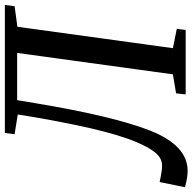

<svg xmlns="http://www.w3.org/2000/svg" viewBox="-51 -762 791 789"><g transform="rotate(-90 344.5 -367.5)"><path d="M315 -618Q261 -293 201 -143Q140.5 8 37 8Q7.5 8 -30.5 -3L-9 -107Q-4.5 -106 10.5 -103Q25.5 -100 37 -98.5Q48.5 -97 57.5 -97Q83 -97 101.2 -113.8Q119.5 -130.5 137.5 -165Q171 -228.5 199.5 -340Q228 -451.5 257.5 -622L268.5 -690L187.5 -703L192.5 -743H718.5L713.5 -703L629 -691.5L541 -52.5L620.5 -36.5L616 0H351L355.5 -39.5L433.5 -52.5L521.5 -692.5H327.5Z"/></g></svg>

Font: Merriweather Text
Style: Italic
Weight: 400
Italic angle: -7.8°
Designer: Eben Sorkin
Foundry: Eben Sorkin
Version: Version 2.100